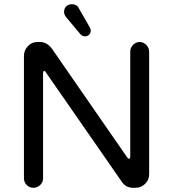

<svg xmlns="http://www.w3.org/2000/svg" viewBox="-20 -917 824 914"><path d="M385 -744Q371 -744 362 -755L295 -835Q285 -848 285 -860Q285 -877 295.5 -887Q306 -897 322 -897Q346 -897 355 -878L405 -791Q408 -786 410 -781Q412 -776 412 -771Q412 -760 404.5 -752Q397 -744 385 -744ZM139 -23Q120 -23 107 -36.5Q94 -50 94 -68V-651Q94 -677 112.5 -697Q131 -717 158 -717H171Q202 -717 226 -687L586 -167Q591 -160 595.5 -161.5Q600 -163 600 -171V-671Q600 -689 613 -703Q626 -717 645 -717Q663 -717 676.5 -703Q690 -689 690 -671V-88Q690 -60 670.5 -41.5Q651 -23 625 -23H613Q580 -23 561 -50L198 -573Q194 -581 189.5 -579Q185 -577 185 -569V-68Q185 -49 171 -36Q157 -23 139 -23Z"/></svg>

Font: Huninn
Style: Regular
Weight: 400
Designer: justfont
Foundry: justfont
Version: Version 1.003